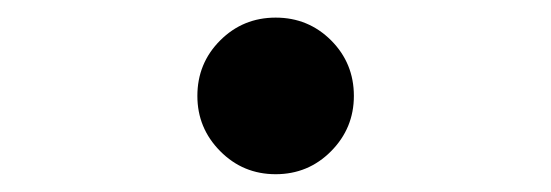

<svg xmlns="http://www.w3.org/2000/svg" viewBox="-20 -188 626 218"><path d="M293 9.8Q255.9 9.8 230 -16.4Q204.1 -42.5 204.1 -79.1Q204.1 -116.2 230 -142.1Q255.9 -168 293 -168Q330.1 -168 356 -142.1Q381.8 -116.2 381.8 -79.1Q381.8 -42.5 356 -16.4Q330.1 9.8 293 9.8Z"/></svg>

Font: Cascadia Mono PL
Style: Bold
Weight: 700
Monospace: yes
Designer: Aaron Bell
Foundry: Saja Typeworks
Version: Version 2404.023; ttfautohint (v1.8.4)